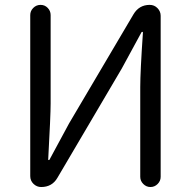

<svg xmlns="http://www.w3.org/2000/svg" viewBox="-20 -752 768 772"><path d="M145.5 0Q127.9 0 114.7 -12.7Q101.6 -25.4 101.6 -43.9V-691.4Q101.6 -708 113.8 -720.2Q126 -732.4 143.1 -732.4Q160.2 -732.4 171.9 -720.2Q183.6 -708 183.6 -691.4V-335.9Q183.6 -289.1 173.8 -110.4Q173.8 -108.4 175.8 -108.4Q177.7 -108.4 178.7 -109.4L257.8 -255.9L516.6 -694.3Q539.1 -732.4 582 -732.4Q600.6 -732.4 613.3 -719.2Q626 -706.1 626 -688.5V-41Q626 -24.4 613.8 -12.2Q601.6 0 585 0Q568.4 0 556.2 -12.2Q543.9 -24.4 543.9 -41V-401.4Q543.9 -463.9 554.7 -621.1Q554.7 -624 552.2 -624Q549.8 -624 548.8 -622.1L469.7 -476.6L210.9 -37.1Q189.5 0 145.5 0Z"/></svg>

Font: Gen Jyuu Gothic P Normal
Style: Regular
Weight: 300
Designer: [Source Han Sans]
Ryoko NISHIZUKA  (kana & ideographs); Paul D. Hunt (Latin, Greek & Cyrillic); Wenlong ZHANG  (bopomofo
Version: Version 1.002.20150607